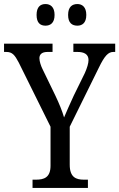

<svg xmlns="http://www.w3.org/2000/svg" viewBox="-24 -930 590 950"><path d="M359 -803C382 -803 403 -816 403 -856C403 -896 382 -910 359 -910C333 -910 313 -896 313 -856C313 -816 333 -803 359 -803ZM201 -803C225 -803 246 -816 246 -856C246 -896 225 -910 201 -910C176 -910 157 -896 157 -856C157 -816 176 -803 201 -803ZM137 0H411V-41H391C353 -41 321 -52 321 -115V-303L465 -595C494 -655 512 -673 537 -673H546V-714H339V-673H359C392 -673 414 -662 414 -633C414 -617 407 -594 396 -569L341 -457C322 -415 304 -376 293 -349C284 -380 269 -417 250 -457L186 -589C179 -603 171 -626 171 -642C171 -658 180 -673 211 -673H236V-714H-4V-673H7C37 -673 49 -658 69 -620L226 -303V-110C226 -51 193 -41 154 -41H137Z"/></svg>

Font: Noto Serif Lao Condensed
Style: Regular
Weight: 400
Width: 3
Designer: Monotype Design Team
Foundry: Monotype Imaging Inc.
Version: Version 2.003